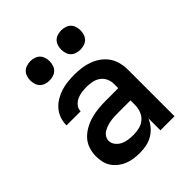

<svg xmlns="http://www.w3.org/2000/svg" viewBox="-206 -873 1011 1011"><g transform="rotate(-45 300.0 -367.0)"><path d="M252 8Q230 8 208 5Q186 2 165.5 -6Q145 -14 127.5 -27.5Q110 -41 97.5 -59Q85 -77 80 -99Q75 -121 75 -143Q75 -171 84 -198.5Q93 -226 112.5 -246.5Q132 -267 157 -280.5Q182 -294 209.5 -301.5Q237 -309 265 -311.5Q293 -314 322 -314H412V-346Q412 -367 403 -386Q394 -405 377 -417Q360 -429 339.5 -433Q319 -437 299 -437Q281 -437 262.5 -434.5Q244 -432 227.5 -424.5Q211 -417 198.5 -402.5Q186 -388 186 -369V-368H81V-372Q81 -397 90 -421Q99 -445 115.5 -463.5Q132 -482 154 -495Q176 -508 200 -515.5Q224 -523 249 -525.5Q274 -528 299 -528Q326 -528 352.5 -524.5Q379 -521 404.5 -511.5Q430 -502 452 -486Q474 -470 489 -448Q504 -426 510.5 -399.5Q517 -373 517 -346V0H412V-89Q402 -66 385.5 -46.5Q369 -27 347.5 -14.5Q326 -2 301.5 3Q277 8 252 8ZM295 -83Q318 -83 340 -88.5Q362 -94 379 -108.5Q396 -123 404 -145Q412 -167 412 -189V-223H322Q307 -223 292.5 -222.5Q278 -222 263.5 -219.5Q249 -217 235 -212.5Q221 -208 208.5 -200.5Q196 -193 188 -180.5Q180 -168 180 -154Q180 -135 192.5 -119.5Q205 -104 222 -96Q239 -88 257.5 -85.5Q276 -83 295 -83ZM415 -598Q401 -598 386.5 -602.5Q372 -607 362 -617Q352 -627 347.5 -641.5Q343 -656 343 -670Q343 -684 347.5 -698.5Q352 -713 362 -723Q372 -733 386.5 -737.5Q401 -742 415 -742Q429 -742 443.5 -737.5Q458 -733 468 -723Q478 -713 482.5 -698.5Q487 -684 487 -670Q487 -656 482.5 -641.5Q478 -627 468 -617Q458 -607 443.5 -602.5Q429 -598 415 -598ZM185 -598Q171 -598 156.5 -602.5Q142 -607 132 -617Q122 -627 117.5 -641.5Q113 -656 113 -670Q113 -684 117.5 -698.5Q122 -713 132 -723Q142 -733 156.5 -737.5Q171 -742 185 -742Q199 -742 213.5 -737.5Q228 -733 238 -723Q248 -713 252.5 -698.5Q257 -684 257 -670Q257 -656 252.5 -641.5Q248 -627 238 -617Q228 -607 213.5 -602.5Q199 -598 185 -598Z"/></g></svg>

Font: Iosevka Semibold Extended
Style: Regular
Weight: 600
Width: 7
Monospace: yes
Designer: Belleve Invis
Foundry: Belleve Invis
Version: Version 32.5.0; ttfautohint (v1.8.4)